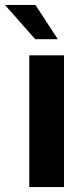

<svg xmlns="http://www.w3.org/2000/svg" viewBox="-72 -754 322 774"><path d="M-52 -734H71L161 -596H70ZM46 0V-531H186V0Z"/></svg>

Font: Mina
Style: Bold
Weight: 700
Version: Version 1.000